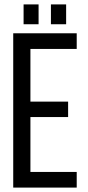

<svg xmlns="http://www.w3.org/2000/svg" viewBox="-20 -851 400 871"><path d="M155 -831H87V-741H155ZM280 -831H211V-741H280ZM289 -390H118V-629H328V-700H40V0H328V-71H118V-320H289Z"/></svg>

Font: Bebas Neue Regular two
Style: Regular2
Weight: 400
Designer: Ryoichi Tsunekawa & LGV (GE)
Foundry: Free Software Foundation, Inc.
Version: Version 1.003 August 13, 2016